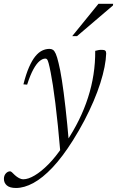

<svg xmlns="http://www.w3.org/2000/svg" viewBox="-92 -700 598 980"><path d="M46.5 -268 27.5 -269.5Q41 -322.5 56.2 -357.2Q71.5 -392 88.2 -412.5Q105 -433 123.2 -441.8Q141.5 -450.5 160 -450.5Q171 -450.5 178.5 -445.5Q186 -440.5 192.8 -425.2Q199.5 -410 207 -378Q215 -347 224 -290Q233 -233 242.2 -151.2Q251.5 -69.5 260.5 36.5L216.5 82.5Q210 6.5 203.5 -57.8Q197 -122 190.5 -173.8Q184 -225.5 178 -264.5Q172 -303.5 167 -328.5Q160.5 -362 156.2 -377.2Q152 -392.5 148.5 -396.8Q145 -401 139.5 -401Q125.5 -401 110 -388.2Q94.5 -375.5 78.5 -346.5Q62.5 -317.5 46.5 -268ZM228.5 47 245 26Q282.5 -30 310.5 -86.8Q338.5 -143.5 357.2 -201.8Q376 -260 385.2 -319.5Q394.5 -379 394 -440.5Q404.5 -443.5 413 -444.8Q421.5 -446 429.5 -445.5Q440.5 -445.5 445.2 -441.5Q450 -437.5 450 -427Q449 -396 441.5 -357.8Q434 -319.5 420 -275.5Q406 -231.5 385.5 -183.5Q365 -135.5 338.8 -85.2Q312.5 -35 280.5 16Q227 101 176.2 154.8Q125.5 208.5 78.5 234Q31.5 259.5 -10.5 259.5Q-42 259.5 -57 246.5Q-72 233.5 -72 213Q-72 196 -62.2 185.2Q-52.5 174.5 -40.5 174.5Q-36.5 174.5 -31 179.5Q-25.5 184.5 -16 194Q-6 203 5 209Q16 215 27.5 215Q52 215 85 195.5Q118 176 155 138.8Q192 101.5 228.5 47ZM276.5 -515.5 410.5 -680.5H485.5L484.5 -672L301 -515.5Z"/></svg>

Font: Newsreader 16pt 16pt Light
Style: Italic
Weight: 300
Italic angle: -17°
Version: Version 1.003